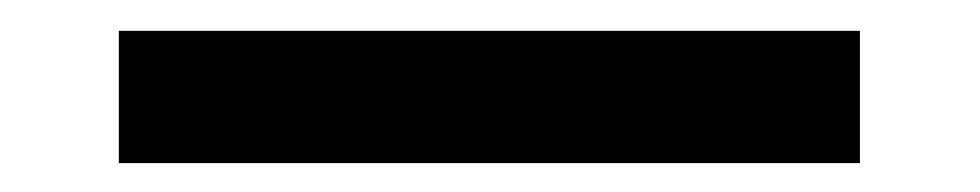

<svg xmlns="http://www.w3.org/2000/svg" viewBox="-20 65 648 127"><path d="M59.1 85.4ZM58.6 172.9V85.4H548.8V172.9Z"/></svg>

Font: TypoPRO Playfair Display SC
Style: Bold
Weight: 700
Designer: Claus Eggers Sørensen
Foundry: Claus Eggers Sørensen
Version: Version 1.004;PS 001.004;hotconv 1.0.70;makeotf.lib2.5.58329